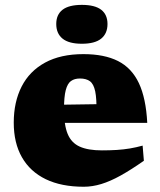

<svg xmlns="http://www.w3.org/2000/svg" viewBox="-20 -732 642 768"><path d="M313.5 -515.5Q397.5 -515.5 452.2 -487.8Q507 -460 535.5 -399.5Q564 -339 569 -240.5H181.5V-312.5L418 -316L366 -279.5Q367 -337 360.8 -366.8Q354.5 -396.5 339.5 -407.2Q324.5 -418 300 -418Q278 -418 264 -408Q250 -398 243 -371.5Q236 -345 236 -294Q236 -231.5 250.8 -196Q265.5 -160.5 299 -145.5Q332.5 -130.5 387.5 -130.5Q419.5 -130.5 447 -132.2Q474.5 -134 499.8 -138.2Q525 -142.5 550.5 -149.5L555.5 -89Q505 -53.5 463.2 -30.2Q421.5 -7 385.5 4Q349.5 15 315 15Q225.5 15 163 -15.2Q100.5 -45.5 67.8 -102.8Q35 -160 35 -241.5Q35 -324 66.5 -385.8Q98 -447.5 160.2 -481.5Q222.5 -515.5 313.5 -515.5ZM307.5 -557Q255.5 -557 230.2 -577.5Q205 -598 205 -636Q205 -673.5 230.2 -693Q255.5 -712.5 307.5 -712.5Q359.5 -712.5 384.8 -693Q410 -673.5 410 -636Q410 -598 384.8 -577.5Q359.5 -557 307.5 -557Z"/></svg>

Font: Newsreader 9pt ExtraBold
Style: Regular
Weight: 800
Designer: Hugues Gentile
Foundry: Production Type
Version: Version 1.003